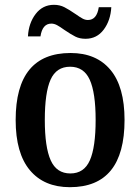

<svg xmlns="http://www.w3.org/2000/svg" viewBox="-20 -767 583 797"><path d="M45 -269Q45 -547 273 -547Q380 -547 438.5 -477Q497 -407 497 -269Q497 10 270 10Q163 10 104 -60.5Q45 -131 45 -269ZM377 -269Q377 -382 352.5 -436Q328 -490 271 -490Q214 -490 190 -436.5Q166 -383 166 -269Q166 -156 190.5 -101.5Q215 -47 272 -47Q329 -47 353 -101.5Q377 -156 377 -269ZM247 -643Q229 -656 217 -662.5Q205 -669 193 -669Q156 -669 148 -616H96Q99 -671 128 -709Q157 -747 204 -747Q228 -747 247.5 -737Q267 -727 293 -709Q313 -695 323.5 -689.5Q334 -684 345 -684Q382 -684 390 -737H442Q439 -682 410.5 -644Q382 -606 335 -606Q311 -606 293 -615Q275 -624 247 -643Z"/></svg>

Font: Noto Serif NarrowSemiBold
Style: Regular
Weight: 600
Width: 4
Designer: Monotype Design Team
Foundry: Monotype Imaging Inc.
Version: Version 1.001